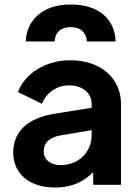

<svg xmlns="http://www.w3.org/2000/svg" viewBox="-20 -825 620 857"><path d="M224 -640C225 -680 252 -704 295 -704C340 -704 365 -680 368 -640H496C494 -728 433 -805 295 -805C159 -805 97 -723 95 -640ZM226 12C286 12 335 -5 374 -37C382 -43 389 -50 396 -57V0H520V-362C520 -477 428 -556 294 -556C185 -556 92 -499 60 -414L167 -362C187 -411 233 -444 289 -444C349 -444 389 -409 389 -362V-344L227 -318C98 -298 39 -234 39 -144C39 -49 112 12 226 12ZM389 -244V-222C389 -147 332 -88 250 -88C207 -88 175 -112 175 -149C175 -188 200 -212 252 -221Z"/></svg>

Font: Plus Jakarta Sans
Style: Bold
Weight: 700
Designer: Gumpita Rahayu
Foundry: Tokotype
Version: Version 2.071;gftools[0.9.30]